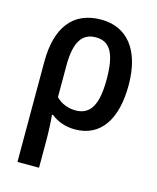

<svg xmlns="http://www.w3.org/2000/svg" viewBox="-118 -632 779 954"><g transform="rotate(15 272.0 -155.5)"><path d="M499 -271C499 -455 415 -551 284 -551C138 -551 64 -451 64 -275V240H175V101C175 52 172 -2 169 -31H175C206 -6 248 10 297 10C430 10 499 -96 499 -271ZM281 -459C355 -459 386 -401 386 -271C386 -141 353 -82 276 -82C238 -82 201 -96 175 -123V-285C175 -405 209 -459 281 -459Z"/></g></svg>

Font: Noto Sans UI SemiCondensed Medium
Style: Regular
Weight: 500
Width: 4
Designer: Monotype Design Team
Foundry: Monotype Imaging Inc.
Version: Version 1.901